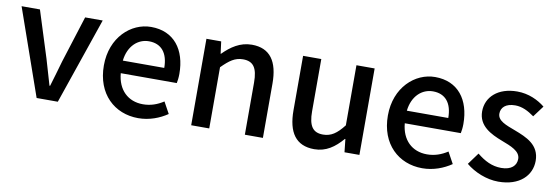

<svg xmlns="http://www.w3.org/2000/svg" viewBox="-48 -878 3490 1205"><g transform="rotate(10 1697.5 -275.0)"><path d="M207 0H342L531 -551H419L325 -254C310 -200 293 -144 277 -90H273C257 -144 241 -200 225 -254L131 -551H14Z M856 14C927 14 991 -11 1041 -45L1001 -118C961 -92 919 -77 870 -77C775 -77 709 -140 700 -245H1057C1060 -259 1063 -281 1063 -304C1063 -459 984 -564 838 -564C710 -564 587 -454 587 -275C587 -93 705 14 856 14ZM699 -325C710 -421 771 -473 840 -473C920 -473 963 -419 963 -325Z M1192 0H1307V-390C1356 -439 1390 -464 1441 -464C1506 -464 1534 -427 1534 -332V0H1649V-346C1649 -486 1597 -564 1480 -564C1405 -564 1348 -524 1298 -474H1296L1286 -551H1192Z M1978 14C2053 14 2107 -25 2157 -83H2160L2169 0H2264V-551H2148V-168C2103 -110 2067 -86 2016 -86C1952 -86 1924 -124 1924 -218V-551H1808V-204C1808 -64 1860 14 1978 14Z M2666 14C2737 14 2801 -11 2851 -45L2811 -118C2771 -92 2729 -77 2680 -77C2585 -77 2519 -140 2510 -245H2867C2870 -259 2873 -281 2873 -304C2873 -459 2794 -564 2648 -564C2520 -564 2397 -454 2397 -275C2397 -93 2515 14 2666 14ZM2509 -325C2520 -421 2581 -473 2650 -473C2730 -473 2773 -419 2773 -325Z M3151 14C3287 14 3360 -62 3360 -155C3360 -258 3275 -292 3199 -321C3138 -344 3084 -362 3084 -408C3084 -446 3112 -476 3174 -476C3218 -476 3257 -456 3296 -428L3349 -499C3306 -534 3244 -564 3171 -564C3049 -564 2975 -495 2975 -403C2975 -310 3056 -271 3129 -243C3189 -220 3250 -198 3250 -148C3250 -106 3219 -74 3154 -74C3095 -74 3047 -99 2999 -138L2944 -63C2997 -19 3075 14 3151 14Z"/></g></svg>

Font: ChiuKong Gothic CL Medium
Style: Regular
Weight: 500
Designer: Ryoko NISHIZUKA 西塚涼子 (kana, bopomofo & ideographs); Paul D. Hunt (Latin, Greek & Cyrillic); Sandoll Communications 산돌커뮤니
Foundry: Adobe
Version: Version 1.300